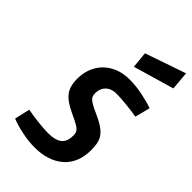

<svg xmlns="http://www.w3.org/2000/svg" viewBox="-284 -1061 1172 1172"><g transform="rotate(45 301.5 -475.0)"><path d="M50 -29 73 -128Q115 -120 168 -114Q221 -108 256 -108Q315 -108 345 -130.5Q375 -153 375 -207Q375 -227 368 -239Q361 -251 340.5 -263.5Q320 -276 274 -297Q204 -329 175 -366Q146 -403 146 -469Q146 -532 174 -583Q202 -634 254.5 -663Q307 -692 377 -692Q431 -692 489 -680Q547 -668 586 -654L561 -556Q521 -563 468.5 -568.5Q416 -574 381 -574Q337 -574 311.5 -549.5Q286 -525 286 -485Q286 -465 292.5 -453.5Q299 -442 318 -430Q337 -418 379 -399Q436 -374 464.5 -350.5Q493 -327 504 -298Q515 -269 515 -223Q515 -110 445.5 -49Q376 12 258 12Q205 12 146.5 -0.5Q88 -13 50 -29ZM329 -871 593 -962 603 -842 339 -765Z"/></g></svg>

Font: Cairo
Style: Bold Italic
Weight: 700
Italic angle: -13°
Designer: Mohamed Gaber, Accademia di Belle Arti di Urbino and others
Foundry: Kief Type Foundry, Accademia di Belle Arti di Urbino and others
Version: Version 3.011